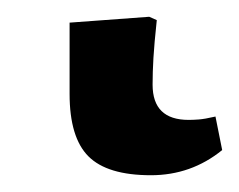

<svg xmlns="http://www.w3.org/2000/svg" viewBox="-20 22 285 229"><path d="M160 231Q108 231 85.5 208.5Q63 186 63 134V49L158 42L167 46Q164 74 163 91Q162 108 162 123Q162 165 205 165Q210 165 217 164.5Q224 164 237 161L245 201Q208 231 160 231Z"/></svg>

Font: Literata 12pt Medium
Style: Regular
Weight: 500
Designer: Latin by Veronika Burian and Jose Scaglione. Greek by Irene Vlachou. Cyrillic by Vera Evstafieva.
Foundry: TypeTogether
Version: Version 3.002